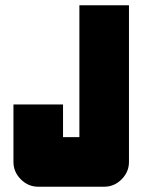

<svg xmlns="http://www.w3.org/2000/svg" viewBox="-20 -708 540 728"><path d="M469 -94Q469 -56 441 -28Q413 0 375 0H125Q87 0 59 -28Q31 -56 31 -94V-312H219V-188H281V-688H469Z"/></svg>

Font: CostaRica
Style: Normal
Weight: 900
Version: Version 1.3